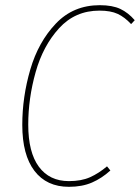

<svg xmlns="http://www.w3.org/2000/svg" viewBox="-20 -711 540 741"><path d="M500 -633 486 -618Q461 -645 434 -657.5Q407 -670 364 -670Q270 -670 208 -602Q146 -534 117.5 -432.5Q89 -331 89 -230Q89 -123 130 -67.5Q171 -12 246 -12Q294 -12 327.5 -27Q361 -42 393 -69L406 -53Q373 -23 335 -6.5Q297 10 246 10Q160 10 113 -51.5Q66 -113 66 -229Q66 -337 97 -443Q128 -549 195.5 -620Q263 -691 365 -691Q414 -691 444.5 -676.5Q475 -662 500 -633Z"/></svg>

Font: Fira Sans Extra Condensed Thin
Style: Italic
Weight: 250
Width: 3
Italic angle: -8°
Designer: Carrois Corporate & Edenspiekermann AG
Foundry: Carrois Corporate GbR & Edenspiekermann AG
Version: Version 4.203